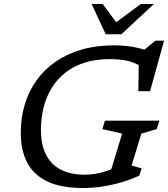

<svg xmlns="http://www.w3.org/2000/svg" viewBox="-20 -936 846 966"><path d="M405.5 -57Q432.5 -57 461.2 -61.8Q490 -66.5 519.2 -76.5Q548.5 -86.5 577 -103L529.5 -50L594.5 -264L495 -286.5L508 -329H782L768.5 -286.5L691 -263.5L642 -103L692.5 -89L681 -52.5Q639 -33 591.5 -19Q544 -5 495.2 2.5Q446.5 10 398.5 10Q286 10 216.8 -23.8Q147.5 -57.5 116 -119.8Q84.5 -182 84.5 -266.5Q84.5 -343 104.5 -410Q124.5 -477 163.8 -531.8Q203 -586.5 260.2 -626Q317.5 -665.5 391.5 -686.8Q465.5 -708 555.5 -708Q588 -708 618 -704.5Q648 -701 674.8 -694.8Q701.5 -688.5 725.5 -679.5L697.5 -678.5L762 -731.5H805.5L735 -477H676L678.5 -632.5L692 -600Q655 -623.5 616.8 -631Q578.5 -638.5 531 -638.5Q460.5 -638.5 405.2 -620.8Q350 -603 308.8 -570.5Q267.5 -538 240.2 -493.8Q213 -449.5 199.5 -396Q186 -342.5 186 -283Q186 -207 212 -156.8Q238 -106.5 287.2 -81.8Q336.5 -57 405.5 -57ZM754.5 -916 590.5 -763.5H512L441 -916H496.5L572 -814H551L688.5 -916Z"/></svg>

Font: Newsreader 9pt
Style: Italic
Weight: 400
Italic angle: -17°
Designer: Hugues Gentile
Foundry: Production Type
Version: Version 1.003